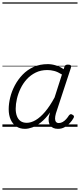

<svg xmlns="http://www.w3.org/2000/svg" viewBox="-20 -1050 662 1590"><path d="M187 17Q145 17 115 -3Q85 -23 68.5 -59.5Q52 -96 52 -146Q52 -191 64.5 -242.5Q77 -294 103 -343Q129 -392 167.5 -432Q206 -472 258 -495.5Q310 -519 376 -519Q409 -519 444 -508Q479 -497 507 -477L513 -495Q517 -507 523.5 -511Q530 -515 543 -515Q562 -515 566.5 -507.5Q571 -500 567 -488L443 -111Q436 -86 436 -68Q436 -50 444 -40.5Q452 -31 467 -31Q484 -31 499.5 -40Q515 -49 528 -63.5Q541 -78 550 -93Q555 -100 562.5 -103.5Q570 -107 580 -100Q592 -94 592.5 -86Q593 -78 588 -71Q577 -51 558.5 -31Q540 -11 515.5 3Q491 17 460 17Q438 17 422 10Q406 3 396.5 -10Q387 -23 384 -41Q381 -59 384 -81Q387 -91 389.5 -100.5Q392 -110 395 -119Q357 -67 319.5 -37Q282 -7 248 5Q214 17 187 17ZM110 -150Q110 -115 120 -88.5Q130 -62 150 -47.5Q170 -33 202 -33Q237 -33 275.5 -55.5Q314 -78 353.5 -124.5Q393 -171 432 -243L493 -433Q458 -455 429 -462.5Q400 -470 372 -470Q318 -470 275.5 -449Q233 -428 202 -394Q171 -360 150.5 -317.5Q130 -275 120 -231.5Q110 -188 110 -150ZM0 510H622V520H0ZM0 -20H622V0H0ZM0 -505H622V-500H0ZM0 -1030H622V-1020H0Z"/></svg>

Font: Playwrite CO Guides
Style: Regular
Weight: 400
Designer: Veronika Burian, José Scaglione
Foundry: TypeTogether
Version: Version 1.003